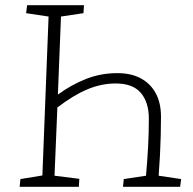

<svg xmlns="http://www.w3.org/2000/svg" viewBox="-20 -723 747 743"><path d="M204 -357Q256 -395 313 -417.5Q370 -440 434 -440Q487 -440 524.5 -420Q562 -400 582.5 -362.5Q603 -325 603 -271Q603 -235 602 -197.5Q601 -160 599 -121Q597 -82 594 -43L681 -30L677 0H456L459 -30L545 -43Q550 -99 553 -152.5Q556 -206 556 -264Q556 -327 525 -363.5Q494 -400 428 -400Q372 -400 317.5 -377Q263 -354 202 -307L191 -43L287 -31L285 0H56L59 -30L144 -44L168 -659L81 -672L85 -703H305L303 -672L216 -659Z"/></svg>

Font: Literata 18pt ExtraLight
Style: Italic
Weight: 250
Italic angle: -2°
Designer: Latin by Veronika Burian and Jose Scaglione. Greek by Irene Vlachou. Cyrillic by Vera Evstafieva
Foundry: TypeTogether
Version: Version 3.103;gftools[0.9.29]